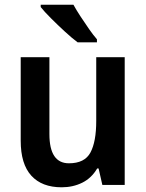

<svg xmlns="http://www.w3.org/2000/svg" viewBox="-20 -786 621 816"><path d="M510 -543V0H415L399 -70H393Q369 -29 329.5 -9.5Q290 10 242 10Q158 10 113 -39.5Q68 -89 68 -188V-543H190V-216Q190 -92 273 -92Q340 -92 364.5 -138Q389 -184 389 -272V-543ZM292 -766Q304 -744 322 -716.5Q340 -689 358.5 -662.5Q377 -636 392 -619V-606H310Q287 -623 256 -651.5Q225 -680 196.5 -708.5Q168 -737 153 -756V-766Z"/></svg>

Font: Noto Sans Georgian SemiCondensed SemiBold
Style: Regular
Weight: 600
Width: 4
Designer: Monotype Design Team, Akaki Razmadze
Foundry: Google LLC
Version: Version 2.005; ttfautohint (v1.8.4.7-5d5b)